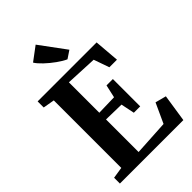

<svg xmlns="http://www.w3.org/2000/svg" viewBox="-290 -1117 1227 1227"><g transform="rotate(-45 323.5 -504.0)"><path d="M35.5 -52.5 112.5 -64.5V-674.5L35 -688V-743H568L582 -573H513.5L476.5 -678L262.5 -688V-413L399 -416.5L418.5 -504H476V-257H418.5L399.5 -349.5L262.5 -352.5V-58L502 -72L563.5 -206L637.5 -186.5L609 0H35.5ZM359.5 -798.5Q332.5 -810.5 297.5 -835.5Q262.5 -860.5 232.5 -889Q202.5 -917.5 189.5 -939L282.5 -1008.5L412 -833L360.5 -798.5Z"/></g></svg>

Font: Merriweather Text
Style: Bold
Weight: 700
Designer: Eben Sorkin
Foundry: Eben Sorkin
Version: Version 2.100